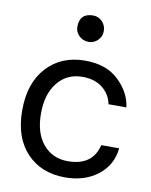

<svg xmlns="http://www.w3.org/2000/svg" viewBox="-84 -800 683 867"><g transform="rotate(10 258.0 -367.0)"><path d="M410.2 -355.5Q402.3 -398.4 367.2 -427.7Q332 -457 273.4 -457Q203.1 -457 160.2 -404.3Q117.2 -351.6 117.2 -261.7Q117.2 -171.9 160.2 -121.1Q203.1 -70.3 273.4 -70.3Q386.7 -70.3 410.2 -168H492.2Q484.4 -89.8 423.8 -43Q363.3 3.9 273.4 3.9Q164.1 3.9 97.7 -66.4Q31.2 -136.7 31.2 -261.7Q31.2 -386.7 97.7 -459Q164.1 -531.2 273.4 -531.2Q371.1 -531.2 427.7 -476.6Q484.4 -421.9 492.2 -355.5ZM273.4 -617.2Q246.1 -617.2 228.5 -634.8Q210.9 -652.3 210.9 -675.8Q210.9 -738.3 273.4 -738.3Q296.9 -738.3 314.5 -720.7Q332 -703.1 332 -675.8Q332 -652.3 314.5 -634.8Q296.9 -617.2 273.4 -617.2Z"/></g></svg>

Font: 和音 by 宁静之雨，公众号njzyshare
Style: Regular
Weight: 400
Designer: Steve Matteson
Foundry: Ascender Corporation
Version: Version 6.00;June 8, 2018;FontCreator 11.0.0.2388 32-bit